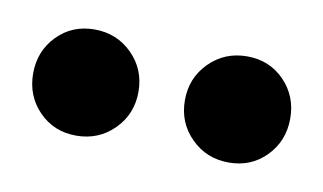

<svg xmlns="http://www.w3.org/2000/svg" viewBox="-32 -741 384 228"><g transform="rotate(10 160.0 -627.0)"><path d="M252 -563Q225 -563 206.5 -581.5Q188 -600 188 -627Q188 -654 206.5 -672.5Q225 -691 252 -691Q279 -691 297 -672.5Q315 -654 315 -627Q315 -600 297 -581.5Q279 -563 252 -563ZM68 -563Q41 -563 23 -581.5Q5 -600 5 -627Q5 -654 23 -672.5Q41 -691 68 -691Q95 -691 113.5 -672.5Q132 -654 132 -627Q132 -600 113.5 -581.5Q95 -563 68 -563Z"/></g></svg>

Font: DM Sans 36pt
Style: Bold
Weight: 700
Version: Version 4.004;gftools[0.9.30]